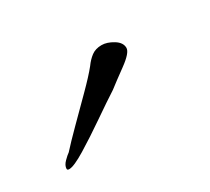

<svg xmlns="http://www.w3.org/2000/svg" viewBox="-45 -601 269 246"><g transform="rotate(-30 90.0 -478.5)"><path d="M3 -420Q0 -420 0 -422Q0 -427 5 -432Q10 -437 13 -439Q22 -449 37 -464Q52 -479 68 -495Q84 -511 92 -521Q97 -528 103 -532.5Q109 -537 118 -537Q126 -537 135 -531.5Q144 -526 144 -518Q144 -511 127.5 -499Q111 -487 102 -480Q88 -471 67 -456.5Q46 -442 28 -431Q10 -420 3 -420Z"/></g></svg>

Font: Moon Dance
Style: Regular
Weight: 400
Designer: Robert E. Leuschke
Foundry: Robert E. Leuschke
Version: Version 1.010; ttfautohint (v1.8.3)